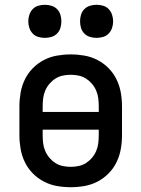

<svg xmlns="http://www.w3.org/2000/svg" viewBox="-20 -769 590 801"><path d="M275 12Q246 12 217.5 7Q189 2 163 -11.5Q137 -25 116.5 -46Q96 -67 83.5 -93Q71 -119 66 -147.5Q61 -176 61 -205V-325Q61 -354 66 -382.5Q71 -411 83.5 -437Q96 -463 116.5 -484Q137 -505 163 -518.5Q189 -532 217.5 -537Q246 -542 275 -542Q304 -542 332.5 -537Q361 -532 387 -518.5Q413 -505 433.5 -484Q454 -463 466.5 -437Q479 -411 484 -382.5Q489 -354 489 -325V-205Q489 -176 484 -147.5Q479 -119 466.5 -93Q454 -67 433.5 -46Q413 -25 387 -11.5Q361 2 332.5 7Q304 12 275 12ZM392 -302V-325Q392 -342 390 -358.5Q388 -375 381.5 -390.5Q375 -406 364 -419Q353 -432 339 -441Q325 -450 308.5 -453.5Q292 -457 275 -457Q258 -457 241.5 -453.5Q225 -450 211 -441Q197 -432 186 -419Q175 -406 168.5 -390.5Q162 -375 160 -358.5Q158 -342 158 -325V-302ZM275 -73Q292 -73 308.5 -76.5Q325 -80 339 -89Q353 -98 364 -111Q375 -124 381.5 -139.5Q388 -155 390 -171.5Q392 -188 392 -205V-228H158V-205Q158 -188 160 -171.5Q162 -155 168.5 -139.5Q175 -124 186 -111Q197 -98 211 -89Q225 -80 241.5 -76.5Q258 -73 275 -73ZM383 -611Q369 -611 355.5 -615Q342 -619 332 -629Q322 -639 318 -652.5Q314 -666 314 -680Q314 -694 318 -707.5Q322 -721 332 -731Q342 -741 355.5 -745Q369 -749 383 -749Q397 -749 410.5 -745Q424 -741 433.5 -731Q443 -721 447.5 -707.5Q452 -694 452 -680Q452 -666 447.5 -652.5Q443 -639 433.5 -629Q424 -619 410.5 -615Q397 -611 383 -611ZM167 -611Q153 -611 139.5 -615Q126 -619 116.5 -629Q107 -639 102.5 -652.5Q98 -666 98 -680Q98 -694 102.5 -707.5Q107 -721 116.5 -731Q126 -741 139.5 -745Q153 -749 167 -749Q181 -749 194.5 -745Q208 -741 218 -731Q228 -721 232 -707.5Q236 -694 236 -680Q236 -666 232 -652.5Q228 -639 218 -629Q208 -619 194.5 -615Q181 -611 167 -611Z"/></svg>

Font: Lode Dark
Style: Bold
Weight: 700
Monospace: yes
Designer: Belleve Invis
Foundry: Belleve Invis
Version: Version 29.2.0; ttfautohint (v1.8.3)